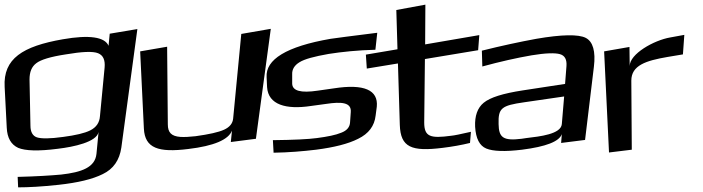

<svg xmlns="http://www.w3.org/2000/svg" viewBox="-89 -622 3025 826"><path d="M-69 -248 -60 -73C-58 -28 -41 0 -11 14C20 27 76 29 160 18C228 10 327 -11 335 -54L326 40C320 98 263 119 174 129C130 133 68 137 -13 139L-11 184C33 184 91 181 164 173C246 164 309 149 353 127C399 105 425 67 433 13L502 -497L383 -477L378 -425C362 -463 295 -473 181 -453C9 -423 -76 -370 -69 -248ZM341 -122C339 -94 325 -74 299 -61C275 -49 236 -40 183 -33C126 -25 89 -25 70 -31C52 -37 42 -54 42 -81L38 -280C38 -312 47 -335 67 -350C86 -365 128 -378 194 -388C264 -400 311 -402 333 -393C355 -384 364 -364 361 -331Z M721 19C831 6 894 -21 909 -60L904 -11L1012 -25L1076 -498L949 -476L914 -112C912 -91 899 -75 875 -64C851 -53 810 -44 752 -36C726 -33 704 -32 687 -33C648 -36 633 -52 633 -87L630 -421L514 -401L530 -69C534 16 593 35 721 19Z M1248 -166 1314 -175C1380 -185 1424 -182 1420 -139L1417 -96C1416 -75 1403 -60 1379 -51C1355 -41 1320 -34 1274 -28C1238 -23 1174 -20 1085 -19L1088 35C1152 34 1213 29 1271 22C1348 12 1409 -3 1452 -25C1497 -47 1522 -80 1527 -125L1532 -163C1539 -235 1477 -262 1348 -242L1278 -232C1205 -221 1169 -231 1168 -262V-302C1167 -324 1178 -341 1199 -354C1221 -368 1263 -379 1325 -390C1382 -399 1450 -406 1526 -408L1534 -481C1421 -467 1354 -458 1333 -455C1143 -422 1053 -366 1058 -290L1060 -247C1065 -171 1142 -150 1248 -166Z M1736 -95 1739 -368 1968 -406 1973 -471 1740 -431 1741 -602 1616 -579 1621 -410 1485 -387 1489 -327 1623 -349 1631 -85C1634 12 1681 31 1816 14C1857 9 1896 2 1933 -7L1937 -55C1893 -45 1865 -39 1852 -38C1763 -26 1736 -33 1736 -95Z M2428 -20 2466 -335C2474 -401 2462 -443 2431 -459C2400 -475 2328 -474 2218 -455C2147 -442 2068 -425 1984 -404L1986 -336C2063 -357 2134 -373 2198 -384C2258 -394 2299 -395 2320 -389C2341 -383 2350 -366 2348 -338L2342 -261L2159 -233C2075 -220 2020 -203 1992 -180C1965 -158 1953 -123 1955 -77C1958 -26 1974 5 2003 17C2032 29 2083 31 2157 22C2259 9 2317 -13 2328 -45L2325 -7ZM2056 -88C2054 -157 2068 -168 2166 -182L2338 -207L2328 -88C2324 -45 2235 -35 2175 -28L2155 -25C2075 -15 2057 -31 2056 -88Z M2620 -338 2619 -420 2510 -401 2531 34 2629 22 2627 -275C2627 -341 2690 -361 2783 -377L2849 -388L2855 -472L2795 -461C2724 -449 2620 -390 2620 -338Z"/></svg>

Font: Gamestation Warped
Style: Regular
Weight: 400
Designer: Jonas Hecksher
Foundry: Jonas Hecksher, Playtypeª, e-types AS
Version: Version 1.003